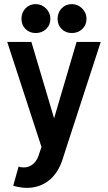

<svg xmlns="http://www.w3.org/2000/svg" viewBox="-20 -713 523 930"><path d="M468 -510 302 0 284 56Q263 124 217.5 160.5Q172 197 110 197Q82 197 44 187L70 94Q82 98 95 98Q122 98 142 80Q162 62 171 28L181 -1L15 -510H132L242 -140L351 -510ZM84 -622Q84 -652 103.5 -672.5Q123 -693 153 -693Q182 -693 203 -672Q224 -651 224 -622Q224 -592 203.5 -572.5Q183 -553 153 -553Q123 -553 103.5 -572.5Q84 -592 84 -622ZM259 -622Q259 -652 278.5 -672.5Q298 -693 328 -693Q357 -693 378 -672Q399 -651 399 -622Q399 -592 378.5 -572.5Q358 -553 328 -553Q298 -553 278.5 -572.5Q259 -592 259 -622Z"/></svg>

Font: Akshar Medium
Style: Regular
Weight: 500
Designer: Tall Chai
Foundry: Tall Chai
Version: Version 1.000